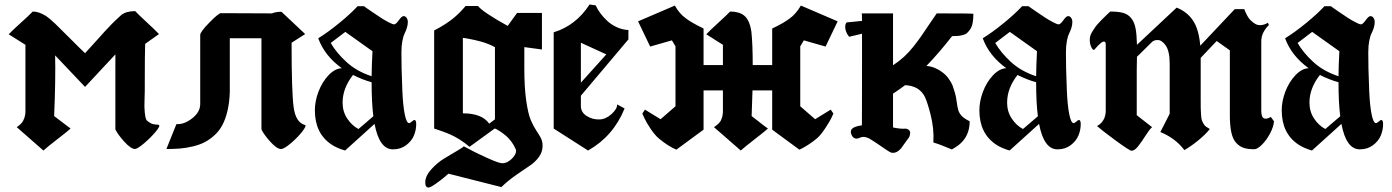

<svg xmlns="http://www.w3.org/2000/svg" viewBox="-20 -669 6251 862"><path d="M19 -515.1Q35.2 -532.2 73 -566.2Q110.8 -600.1 127 -617.2Q154.3 -617.2 184.1 -598.6V-599.1Q201.7 -587.4 227.1 -563.2Q252.4 -539.1 293 -498Q333.5 -457 361.8 -430.2Q380.9 -450.7 408.7 -481.7Q436.5 -512.7 450 -527.6Q463.4 -542.5 481.9 -561.3Q500.5 -580.1 517.6 -595.2Q523.4 -601.1 524.9 -602.1Q547.4 -619.1 586.9 -619.1Q603 -602.1 640.4 -567.6Q677.7 -533.2 693.8 -516.1L631.8 -472.2Q629.9 -414.6 630.1 -329.1Q630.4 -243.7 628.9 -221.2Q627.4 -188 629.9 -164.8Q632.3 -141.6 635.3 -135.3L638.2 -128.9Q651.4 -117.7 660.4 -114Q669.4 -110.4 678.5 -110.1Q687.5 -109.9 692.9 -107.9Q701.7 -105 679.2 -77.9Q656.7 -50.8 626.2 -25.1Q595.7 0.5 585 0Q566.4 -1.5 537.6 -33.4Q508.8 -65.4 498 -87.9V-424.8L361.8 -278.8L227.5 -420.4Q230 -311.5 223.1 -147.9Q291 -96.2 296.9 -91.8Q279.3 -76.2 236.8 -43.5Q194.3 -10.7 174.8 6.8Q154.8 -11.2 115 -45.7Q75.2 -80.1 55.2 -98.1Q77.1 -112.8 84 -127Q94.2 -147 94.2 -168.9V-467.8Q41.5 -500.5 19 -515.1Z M772 -111.8Q806.6 -109.4 842.8 -137.7Q878.9 -166 878.9 -202.1V-512.2Q878.9 -525.9 920.2 -567.9Q961.4 -609.9 971.7 -609.9L1200.7 -608.9Q1219.2 -616.2 1243.7 -616.2L1350.1 -516.1L1289.1 -477.1Q1289.1 -256.3 1298.3 -187.7Q1307.6 -119.1 1349.1 -107.9Q1357.9 -105.5 1337.2 -78.6Q1316.4 -51.8 1285.9 -25.9Q1255.4 0 1241.7 0Q1223.1 0 1193.8 -32.5Q1164.6 -64.9 1153.8 -87.9V-126V-497.1H1011.7V-255.9Q1010.3 -209 1001.2 -171.1Q992.2 -133.3 978 -106.9Q963.9 -80.6 942.1 -61Q920.4 -41.5 897.7 -30Q875 -18.6 845.2 -11.5Q815.4 -4.4 788.1 -2.2Q760.7 0 727.1 0Z M1514.6 -362.8Q1438 -417.5 1408.7 -497.1Q1452.1 -523.9 1502.9 -565.4Q1553.7 -606.9 1585.4 -641.1H1614.3Q1618.7 -637.7 1626.5 -632.3Q1634.3 -627 1654.8 -612.8Q1675.3 -598.6 1692.1 -587.9Q1709 -577.1 1726.1 -568.4Q1743.2 -559.6 1749.5 -559.6Q1757.3 -559.6 1770.5 -578.1Q1783.7 -596.7 1792 -596.7Q1800.3 -596.7 1805.7 -588.6Q1811 -580.6 1811 -570.8Q1811 -557.1 1806.6 -543.5Q1802.2 -529.8 1796.6 -519Q1791 -508.3 1786.6 -486.1Q1782.2 -463.9 1782.2 -434.6Q1782.2 -397 1783 -360.4Q1783.7 -323.7 1786.4 -260.3Q1789.1 -196.8 1796.9 -157Q1804.7 -117.2 1816.4 -116.2Q1821.3 -116.2 1829.1 -123.3Q1836.9 -130.4 1840.3 -130.4Q1848.6 -130.4 1848.6 -111.8Q1848.6 -85 1838.1 -60.1Q1827.6 -35.2 1803 -16.8Q1778.3 1.5 1744.1 1.5Q1683.1 1.5 1661.6 -112.8L1529.3 6.8Q1491.2 -4.4 1467.8 -20.5Q1393.6 -70.3 1393.6 -173.8Q1393.6 -214.8 1409.9 -257.8Q1426.3 -300.8 1454.8 -331.1Q1483.4 -361.3 1514.6 -362.8ZM1564.9 -332.5Q1518.1 -272.9 1518.1 -208Q1518.1 -168 1539.1 -136.5Q1560.1 -105 1589.4 -89.8L1656.2 -147Q1648.4 -207.5 1648.4 -299.8Q1607.4 -311 1564.9 -332.5ZM1464.8 -476.1Q1489.7 -432.6 1535.2 -390.9Q1580.6 -349.1 1648.4 -326.7Q1648.9 -377 1652.3 -439L1530.3 -525.9Z M2235.8 64Q2256.3 64 2276.6 44.9Q2296.9 25.9 2296.9 8.3Q2296.9 4.9 2294.9 0Q2287.1 -18.6 2274.7 -34.7Q2262.2 -50.8 2250 -60.8Q2237.8 -70.8 2226.8 -78.1Q2215.8 -85.4 2209 -88.9L2202.1 -91.8V-92.8L2087.9 -9.8Q2068.4 -26.9 2045.7 -41.3Q2022.9 -55.7 2003.7 -64.2Q1984.4 -72.8 1968 -78.6Q1951.7 -84.5 1940.9 -87.9Q1930.2 -91.3 1929.2 -91.8V-532.2Q1957 -546.4 1981.2 -562.3Q2005.4 -578.1 2020.8 -591.6Q2036.1 -605 2046.9 -616Q2057.6 -627 2063.7 -634.3Q2069.8 -641.6 2070.3 -642.1H2126Q2148.9 -613.8 2259.3 -552.7L2301.3 -610.8H2413.1V-446.8L2334 -457.5V-361.3Q2334 -276.4 2342.5 -217Q2351.1 -157.7 2363 -129.9Q2375 -102.1 2387 -84.2Q2398.9 -66.4 2407.5 -50.8Q2416 -35.2 2416 -14.6Q2416 13.7 2398.9 36.6Q2381.8 59.6 2358.6 74.7Q2335.4 89.8 2297.1 116.7Q2258.8 143.6 2231 170.9L1993.2 110.8Q1985.4 117.7 1973.4 127.9Q1961.4 138.2 1937 155.5Q1912.6 172.9 1903.8 172.9Q1889.2 172.9 1889.2 149.9Q1889.2 121.6 1915.8 91.8Q1942.4 62 1974.1 42.7Q2005.9 23.4 2033.4 7.3Q2061 -8.8 2062 -12.2Q2077.6 -3.9 2101.8 8.8Q2126 21.5 2173.3 42.7Q2220.7 64 2235.8 64ZM2202.1 -133.3V-457Q2189.5 -464.4 2173.1 -470.9Q2156.7 -477.5 2141.8 -481.7Q2127 -485.8 2111.6 -489.3Q2096.2 -492.7 2085.4 -494.6Q2074.7 -496.6 2066.4 -498L2058.1 -499V-160.2Q2144 -160.2 2176.3 -113.8Z M2465.8 -91.8V-523.9Q2565.4 -554.2 2627 -648.9L2654.3 -645Q2662.6 -627 2675.5 -609.4Q2688.5 -591.8 2706.5 -575Q2724.6 -558.1 2749.3 -546.9Q2773.9 -535.6 2801.3 -534.2V-492.2L2587.9 -239.3V-192.9Q2587.9 -165 2613.8 -148.4Q2639.6 -131.8 2670.9 -132.8Q2699.2 -133.3 2725.1 -156.5Q2751 -179.7 2751 -200.2L2784.2 -182.1Q2733.9 -57.6 2620.1 6.8ZM2587.9 -297.9 2702.1 -424.8 2587.9 -477.1Z M3138.7 -86.9 3016.6 2.9Q2979.5 -12.7 2938.5 -46.9Q2919.9 -62.5 2901.1 -90.6Q2882.3 -118.7 2873 -138.7L2863.8 -159.2L2875.5 -176.8L2945.8 -133.8L3012.7 -191.9V-460.9L2996.6 -487.8L2898.9 -460L2844.7 -573.2L3009.8 -644Q3029.8 -607.9 3057.6 -587.9Q3070.8 -577.6 3091.1 -565.9Q3111.3 -554.2 3125 -547.9L3138.7 -541V-377H3225.6V-467.8Q3185.5 -492.7 3150.9 -515.1Q3167 -532.2 3204.3 -566.2Q3241.7 -600.1 3257.8 -617.2Q3297.4 -617.2 3319.8 -600.1Q3345.7 -580.1 3353.5 -525.9Q3359.4 -469.7 3359.4 -377H3446.8V-541Q3498 -564.9 3527.8 -587.9Q3540 -596.7 3552 -610.8Q3564 -625 3569.8 -634.8L3575.7 -644L3740.7 -573.2L3686.5 -460L3588.9 -487.8L3572.8 -460.9V-191.9L3639.6 -133.8L3709.5 -176.8L3721.7 -159.2Q3717.8 -150.4 3711.2 -136.7Q3704.6 -123 3684.8 -92.8Q3665 -62.5 3646.5 -46.9Q3628.4 -31.7 3608.9 -19.3Q3589.4 -6.8 3579.1 -2L3568.8 2.9L3446.8 -86.9V-263.2H3358.4Q3357.4 -234.9 3354.5 -147.9Q3363.3 -141.1 3377.7 -129.9Q3392.1 -118.7 3404.3 -109.1Q3416.5 -99.6 3427.7 -91.8Q3410.2 -76.2 3367.7 -43.5Q3325.2 -10.7 3305.7 6.8Q3285.6 -11.2 3245.6 -45.7Q3205.6 -80.1 3185.5 -98.1Q3209.5 -114.3 3215.8 -127Q3225.6 -146 3225.6 -168.9V-263.2H3138.7Z M4253.4 2Q4199.7 -21 4170.4 -29.3Q4174.3 -92.3 4157.2 -157.2Q4144 -209 4132.6 -233.4Q4121.1 -257.8 4097.2 -272.5Q4073.2 -285.6 4043.5 -286.6Q4010.7 -262.2 3989.3 -248.5V-96.7Q4022.5 -89.8 4042.5 -91.3Q4051.3 -92.3 4059.1 -86.4Q4066.9 -80.6 4066.4 -71.8Q4065.4 -63 4064 -58.6Q4062.5 -54.2 4060.5 -51.3Q4058.6 -48.3 4051.5 -39.3Q4044.4 -30.3 4037.1 -19Q4015.6 15.1 3992.2 17.1Q3986.8 16.1 3985.8 17.1Q3984.9 18.1 3979.5 15.4Q3974.1 12.7 3971.7 11.5Q3969.2 10.3 3961.2 4.9Q3953.1 -0.5 3947 -4.6Q3940.9 -8.8 3928.2 -17.6Q3915.5 -26.4 3903.3 -34.2Q3889.6 -43 3884.3 -46.1Q3878.9 -49.3 3869.9 -52.2Q3860.8 -55.2 3852.5 -54.2Q3847.2 -53.7 3836.9 -49.3Q3826.7 -44.9 3820.3 -47.4Q3810.1 -49.3 3803.7 -62.3Q3797.4 -75.2 3801.3 -85Q3809.1 -101.1 3849.6 -106.4Q3849.6 -126.5 3849.9 -213.1Q3850.1 -299.8 3850.1 -368.4Q3850.1 -437 3850.1 -517.6L3792.5 -503.9Q3779.3 -519 3775.4 -539.1Q3773.9 -548.8 3775.1 -555.4Q3776.4 -562 3778.8 -565.4L3781.2 -568.4L3850.1 -575.2Q3850.1 -600.1 3849.1 -608.9H3989.3V-376Q4015.6 -393.1 4038.3 -413.8Q4061 -434.6 4081.1 -460Q4101.1 -485.4 4115.5 -506.1Q4129.9 -526.9 4150.9 -558.3Q4171.9 -589.8 4185.5 -608.9Q4350.1 -608.9 4350.1 -606.9Q4350.1 -583.5 4346.7 -565.9Q4343.3 -548.3 4335.9 -537.6Q4328.6 -526.9 4321.3 -520.5Q4314 -514.2 4301.3 -511.2Q4288.6 -508.3 4279.3 -507.6Q4270 -506.8 4254.4 -506.8Q4197.3 -433.1 4139.2 -373Q4161.6 -371.1 4179.7 -362.8Q4197.8 -354.5 4205.6 -348.1Q4225.1 -335.4 4238.8 -316.2Q4252.4 -296.9 4256.8 -284.7Q4261.2 -272.5 4267.1 -252.9Q4272.5 -234.4 4275.4 -210.9Q4278.3 -187.5 4282.7 -173.3Q4287.1 -159.2 4299.3 -147Q4310.1 -136.2 4333.5 -124.5Q4333.5 -56.2 4283.2 -17.1Q4262.2 -2.4 4253.4 2Z M4498 -362.8Q4421.4 -417.5 4392.1 -497.1Q4435.5 -523.9 4486.3 -565.4Q4537.1 -606.9 4568.8 -641.1H4597.7Q4602.1 -637.7 4609.9 -632.3Q4617.7 -627 4638.2 -612.8Q4658.7 -598.6 4675.5 -587.9Q4692.4 -577.1 4709.5 -568.4Q4726.6 -559.6 4732.9 -559.6Q4740.7 -559.6 4753.9 -578.1Q4767.1 -596.7 4775.4 -596.7Q4783.7 -596.7 4789.1 -588.6Q4794.4 -580.6 4794.4 -570.8Q4794.4 -557.1 4790 -543.5Q4785.6 -529.8 4780 -519Q4774.4 -508.3 4770 -486.1Q4765.6 -463.9 4765.6 -434.6Q4765.6 -397 4766.4 -360.4Q4767.1 -323.7 4769.8 -260.3Q4772.5 -196.8 4780.3 -157Q4788.1 -117.2 4799.8 -116.2Q4804.7 -116.2 4812.5 -123.3Q4820.3 -130.4 4823.7 -130.4Q4832 -130.4 4832 -111.8Q4832 -85 4821.5 -60.1Q4811 -35.2 4786.4 -16.8Q4761.7 1.5 4727.5 1.5Q4666.5 1.5 4645 -112.8L4512.7 6.8Q4474.6 -4.4 4451.2 -20.5Q4377 -70.3 4377 -173.8Q4377 -214.8 4393.3 -257.8Q4409.7 -300.8 4438.2 -331.1Q4466.8 -361.3 4498 -362.8ZM4548.3 -332.5Q4501.5 -272.9 4501.5 -208Q4501.5 -168 4522.5 -136.5Q4543.5 -105 4572.8 -89.8L4639.6 -147Q4631.8 -207.5 4631.8 -299.8Q4590.8 -311 4548.3 -332.5ZM4448.2 -476.1Q4473.1 -432.6 4518.6 -390.9Q4564 -349.1 4631.8 -326.7Q4632.3 -377 4635.7 -439L4513.7 -525.9Z M5699.7 -124Q5697.8 -99.6 5681.9 -69.6Q5666 -39.6 5645.5 -19.3Q5625 1 5611.3 1Q5583 1 5564.5 -4.9Q5545.9 -10.7 5530.8 -26.6Q5515.6 -42.5 5508.5 -73.2Q5501.5 -104 5501.5 -151.9V-442.9L5442.4 -484.9L5370.6 -409.2V-226.1Q5370.6 -197.3 5370.8 -183.1Q5371.1 -168.9 5372.3 -152.3Q5373.5 -135.7 5376 -128.9Q5378.4 -122.1 5383.3 -113.5Q5388.2 -105 5394.5 -100.3Q5400.9 -95.7 5411.6 -89.8Q5392.1 -64.9 5358.9 -38.1Q5325.7 -11.2 5297.4 4.9Q5256.8 -48.8 5189.5 -76.2L5231.4 -158.2V-382.8Q5231.4 -438.5 5214.1 -463.9Q5196.8 -489.3 5177.2 -489.3Q5160.6 -489.3 5151.4 -480Q5115.7 -444.8 5084.5 -414.1Q5084.5 -397.5 5083.5 -352.5V-151.9L5152.3 -98.1Q5140.6 -87.9 5123 -60.1Q5105.5 -32.2 5089.6 -12.2Q5073.7 7.8 5060.5 7.8Q5051.3 7.8 4988 -38.8Q4924.8 -85.4 4905.3 -103L4908.2 -105Q4911.6 -106.9 4913.8 -108.4Q4916 -109.9 4920.2 -113.5Q4924.3 -117.2 4927 -120.6Q4929.7 -124 4933.3 -129.6Q4937 -135.3 4939.2 -141.4Q4941.4 -147.5 4942.9 -155.5Q4944.3 -163.6 4944.3 -172.9V-469.2Q4944.3 -482.4 4936.5 -482.4Q4929.7 -482.4 4919.2 -473.1Q4908.7 -463.9 4900.6 -454.3Q4892.6 -444.8 4891.6 -444.8Q4885.3 -444.8 4878.9 -458.7Q4872.6 -472.7 4872.6 -489.7Q4872.6 -499 4875.2 -508.5Q4877.9 -518.1 4885 -528.8Q4892.1 -539.6 4897.2 -547.4Q4902.3 -555.2 4913.8 -567.1Q4925.3 -579.1 4930.2 -584.2Q4935.1 -589.4 4948.5 -602.1Q4961.9 -614.7 4964.4 -617.2Q5001 -617.2 5022.7 -611.1Q5044.4 -605 5058.6 -587.4Q5072.8 -569.8 5078.1 -542.2Q5083.5 -514.6 5084.5 -467.8Q5148.9 -527.3 5262.7 -634.8Q5309.6 -616.2 5335.9 -577.1Q5362.3 -538.1 5368.7 -463.9L5523.4 -627.9H5566.4Q5567.9 -623 5571 -616Q5574.2 -608.9 5580.3 -597.4Q5586.4 -585.9 5595.5 -577.1Q5604.5 -568.4 5615.5 -561.8Q5626.5 -555.2 5641.4 -556.2Q5656.2 -557.1 5672.4 -566.9L5676.8 -556.2Q5664.1 -545.4 5653.3 -525.9Q5642.6 -506.3 5642.6 -482.9V-171.9Q5642.6 -144.5 5653.6 -138.2Q5664.6 -131.8 5685.5 -144Q5688 -140.1 5693.4 -133.1Q5698.7 -126 5699.7 -124Z M5855.5 -362.8Q5778.8 -417.5 5749.5 -497.1Q5793 -523.9 5843.8 -565.4Q5894.5 -606.9 5926.3 -641.1H5955.1Q5959.5 -637.7 5967.3 -632.3Q5975.1 -627 5995.6 -612.8Q6016.1 -598.6 6033 -587.9Q6049.8 -577.1 6066.9 -568.4Q6084 -559.6 6090.3 -559.6Q6098.1 -559.6 6111.3 -578.1Q6124.5 -596.7 6132.8 -596.7Q6141.1 -596.7 6146.5 -588.6Q6151.9 -580.6 6151.9 -570.8Q6151.9 -557.1 6147.5 -543.5Q6143.1 -529.8 6137.5 -519Q6131.8 -508.3 6127.4 -486.1Q6123 -463.9 6123 -434.6Q6123 -397 6123.8 -360.4Q6124.5 -323.7 6127.2 -260.3Q6129.9 -196.8 6137.7 -157Q6145.5 -117.2 6157.2 -116.2Q6162.1 -116.2 6169.9 -123.3Q6177.7 -130.4 6181.2 -130.4Q6189.5 -130.4 6189.5 -111.8Q6189.5 -85 6179 -60.1Q6168.5 -35.2 6143.8 -16.8Q6119.1 1.5 6085 1.5Q6023.9 1.5 6002.4 -112.8L5870.1 6.8Q5832 -4.4 5808.6 -20.5Q5734.4 -70.3 5734.4 -173.8Q5734.4 -214.8 5750.7 -257.8Q5767.1 -300.8 5795.7 -331.1Q5824.2 -361.3 5855.5 -362.8ZM5905.8 -332.5Q5858.9 -272.9 5858.9 -208Q5858.9 -168 5879.9 -136.5Q5900.9 -105 5930.2 -89.8L5997.1 -147Q5989.3 -207.5 5989.3 -299.8Q5948.2 -311 5905.8 -332.5ZM5805.7 -476.1Q5830.6 -432.6 5876 -390.9Q5921.4 -349.1 5989.3 -326.7Q5989.7 -377 5993.2 -439L5871.1 -525.9Z"/></svg>

Font: KJV1611
Style: Regular
Weight: 400
Version: Version 3.6.1